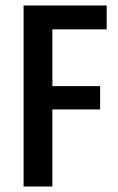

<svg xmlns="http://www.w3.org/2000/svg" viewBox="-20 -680 429 700"><path d="M66 0V-660H369V-573H171V-366H345V-281H171V0Z"/></svg>

Font: Bricolage Grotesque 10pt Condensed Medium
Style: Regular
Weight: 500
Width: 3
Designer: Mathieu Triay
Foundry: Atelier Triay
Version: Version 1.000; ttfautohint (v1.8.4.7-5d5b);gftools[0.9.32]